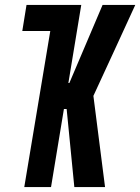

<svg xmlns="http://www.w3.org/2000/svg" viewBox="-20 -755 566 775"><path d="M78 0 183 -630H70L87 -735H308L256 -420H260L394 -735H526Q484 -643 441.5 -551Q399 -459 357 -368L404 0H280L249 -315H238L186 0Z"/></svg>

Font: Iosevka Curly XBdObl
Style: Regular
Weight: 800
Italic angle: -9°
Monospace: yes
Designer: Belleve Invis
Foundry: Belleve Invis
Version: Version 11.1.0; ttfautohint (v1.8.3)